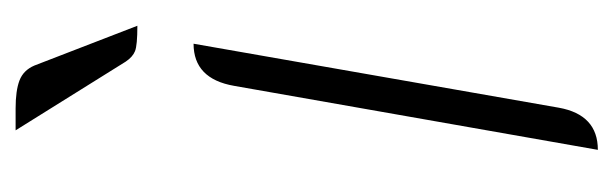

<svg xmlns="http://www.w3.org/2000/svg" viewBox="-290 -487 786 246"><g transform="rotate(-90 103.0 -364.0)"><path d="M116 -457Q125 -509 170 -509L88 -41Q79 9 34 9ZM147 -596 59 -737H87Q110 -737 123 -732Q136 -727 142 -713L193 -581Q168 -581 160.5 -584Q153 -587 147 -596Z"/></g></svg>

Font: K2D Thin
Style: Italic
Weight: 100
Italic angle: -10°
Designer: Katatrad Aksorn Co.,Ltd.
Foundry: Cadson Demak Co.,Ltd.
Version: Version 1.000; ttfautohint (v1.6)